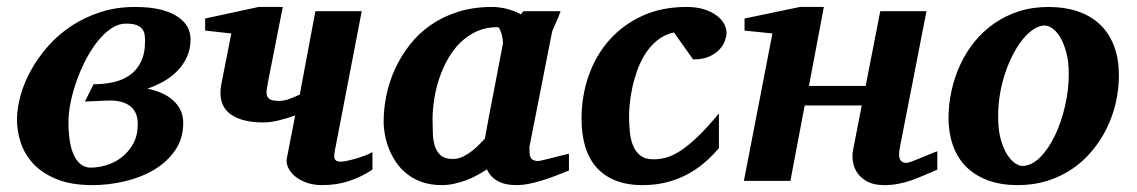

<svg xmlns="http://www.w3.org/2000/svg" viewBox="-20 -520 3268 552"><path d="M397 -401.9Q397 -411.1 395.8 -420.2Q394.5 -429.2 389.2 -436.3Q383.8 -443.4 372.8 -447.8Q361.8 -452.1 341.8 -452.1Q320.3 -452.1 300 -438.5Q279.8 -424.8 261.2 -401.9Q242.7 -378.9 227.3 -349.4Q211.9 -319.8 200.7 -288.6Q189.5 -257.3 183.1 -226.1Q176.8 -194.8 176.8 -168.9Q176.8 -140.1 180.4 -116.2Q184.1 -92.3 191.9 -75Q199.7 -57.6 211.9 -47.9Q224.1 -38.1 241.2 -38.1Q262.2 -38.1 285.9 -45.2Q309.6 -52.2 329.6 -67.6Q349.6 -83 362.8 -106.4Q376 -129.9 376 -163.1Q376 -198.2 354.7 -214.6Q333.5 -231 296.9 -231Q292.5 -231 284.4 -230.7Q276.4 -230.5 266.6 -230Q256.8 -229.5 245.6 -229Q234.4 -228.5 224.1 -228L249 -277.8Q278.8 -277.8 305.7 -283.7Q332.5 -289.6 352.8 -303.7Q373 -317.9 385 -341.8Q397 -365.7 397 -401.9ZM527.8 -407.2Q527.8 -379.4 517.6 -356.7Q507.3 -334 490.2 -316.4Q473.1 -298.8 450.7 -286.1Q428.2 -273.4 403.8 -265.1Q426.3 -260.7 445.3 -252.2Q464.4 -243.7 478 -231.2Q491.7 -218.8 499.3 -202.6Q506.8 -186.5 506.8 -167Q506.8 -121.6 483.6 -87.9Q460.4 -54.2 423.1 -32Q385.7 -9.8 339.1 1.2Q292.5 12.2 246.1 12.2Q185.1 12.2 143.6 -4.6Q102.1 -21.5 76.7 -48.3Q51.3 -75.2 40 -108.9Q28.8 -142.6 28.8 -175.8Q28.8 -208.5 39.1 -245.4Q49.3 -282.2 69.1 -318.1Q88.9 -354 117.9 -387Q147 -419.9 184.8 -445.1Q222.7 -470.2 268.6 -485.1Q314.5 -500 368.2 -500Q412.1 -500 442.4 -492.2Q472.7 -484.4 491.7 -471.4Q510.7 -458.5 519.3 -441.9Q527.8 -425.3 527.8 -407.2Z M1050.8 -32.2Q1017.1 -10.3 981.9 1Q946.8 12.2 905.8 12.2Q880.9 12.2 860.8 4.9Q840.8 -2.4 827.6 -13.7Q814.5 -24.9 808.3 -38.6Q802.2 -52.2 804.7 -64.9L828.6 -188Q805.2 -179.7 781.2 -173.8Q757.3 -168 736.8 -168Q669.9 -168 637.7 -195.8Q605.5 -223.6 616.7 -279.8L645 -423.8L569.8 -432.1V-466.8L723.6 -500H793L752 -292Q749 -276.4 747.1 -264.6Q745.1 -252.9 747.6 -245.1Q750 -237.3 758.1 -233.6Q766.1 -230 782.7 -230Q795.4 -230 808.6 -234.4Q821.8 -238.8 841.8 -248L886.7 -487.8H1020L942.9 -87.9Q939 -67.9 943.1 -61.5Q947.3 -55.2 960 -55.2Q964.8 -55.2 976.3 -57.4Q987.8 -59.6 1001.2 -63.5Q1014.6 -67.4 1028.1 -72.3Q1041.5 -77.1 1050.8 -83Z M1425.8 -394Q1426.3 -396 1425.5 -403.8Q1424.8 -411.6 1422.6 -420.2Q1420.4 -428.7 1417.2 -435.3Q1414.1 -441.9 1409.7 -441.9Q1377.4 -441.9 1351.3 -430.2Q1325.2 -418.5 1304.4 -398.4Q1283.7 -378.4 1268.6 -352.1Q1253.4 -325.7 1243.4 -296.1Q1233.4 -266.6 1228.5 -235.8Q1223.6 -205.1 1223.6 -176.8Q1223.6 -156.7 1224.4 -136.7Q1225.1 -116.7 1230.2 -100.1Q1235.4 -83.5 1247.3 -73.2Q1259.3 -63 1281.7 -63Q1297.9 -63 1312.3 -70.3Q1326.7 -77.6 1338.6 -87.2Q1350.6 -96.7 1359.6 -106.4Q1368.7 -116.2 1374 -121.1Q1377.4 -141.1 1379.6 -152.1Q1381.8 -163.1 1383.5 -173.1Q1385.3 -183.1 1387.7 -195.8Q1390.1 -208.5 1394.8 -232.2Q1399.4 -255.9 1406.7 -294.2Q1414.1 -332.5 1425.8 -394ZM1615.7 -29.8Q1598.6 -22.9 1579.8 -15.6Q1561 -8.3 1541.5 -2.2Q1522 3.9 1502.4 8.1Q1482.9 12.2 1463.9 12.2Q1432.1 12.2 1410.9 0.5Q1389.6 -11.2 1379.9 -33.2Q1366.7 -24.4 1351.6 -16.1Q1336.4 -7.8 1319.8 -1.7Q1303.2 4.4 1285.6 8.3Q1268.1 12.2 1250 12.2Q1219.2 12.2 1194.8 3.9Q1170.4 -4.4 1151.9 -18.6Q1133.3 -32.7 1120.4 -51.3Q1107.4 -69.8 1099.1 -90.1Q1090.8 -110.4 1086.9 -131.3Q1083 -152.3 1083 -170.9Q1083 -208 1091.1 -246.8Q1099.1 -285.6 1116 -322.3Q1132.8 -358.9 1158.2 -391.4Q1183.6 -423.8 1218.3 -448Q1252.9 -472.2 1297.1 -486.1Q1341.3 -500 1395 -500Q1417 -500 1438.7 -494.1Q1460.4 -488.3 1477.5 -479L1484.9 -487.8H1591.8Q1589.4 -480.5 1585.4 -471.2Q1581.5 -461.9 1577.6 -453.1Q1573.7 -444.3 1570.6 -437.3Q1567.4 -430.2 1566.9 -426.8L1502 -97.2Q1502 -85.9 1502.7 -78.1Q1503.4 -70.3 1506.3 -65.7Q1509.3 -61 1514.6 -59.1Q1520 -57.1 1528.8 -57.1Q1530.8 -57.1 1543.2 -60.1Q1555.7 -63 1570.6 -66.9Q1585.4 -70.8 1598.6 -74Q1611.8 -77.1 1615.7 -78.1Z M2068.8 -425.8Q2068.8 -417 2064.5 -403.8Q2060.1 -390.6 2049.1 -378.4Q2038.1 -366.2 2019.5 -357.7Q2001 -349.1 1972.7 -349.1L1917.5 -426.8Q1889.2 -420.4 1868.7 -403.3Q1848.1 -386.2 1834 -363.3Q1819.8 -340.3 1810.8 -314Q1801.8 -287.6 1796.9 -263.2Q1792 -238.8 1790.3 -219Q1788.6 -199.2 1788.6 -189Q1788.6 -166 1790.5 -143.3Q1792.5 -120.6 1799.6 -102.5Q1806.6 -84.5 1820.6 -73.2Q1834.5 -62 1858.9 -62Q1877.4 -62 1896.5 -67.4Q1915.5 -72.8 1937.7 -87.4Q1960 -102.1 1986.6 -127.7Q2013.2 -153.3 2046.9 -193.8V-94.2Q2026.4 -69.8 2002.9 -50.3Q1979.5 -30.8 1952.4 -16.8Q1925.3 -2.9 1894.3 4.6Q1863.3 12.2 1827.6 12.2Q1781.7 12.2 1748.5 -1.5Q1715.3 -15.1 1693.8 -40Q1672.4 -64.9 1662.1 -100.1Q1651.9 -135.3 1651.9 -178.2Q1651.9 -243.2 1672.1 -301.5Q1692.4 -359.9 1731.2 -404.1Q1770 -448.2 1825.9 -474.1Q1881.8 -500 1953.6 -500Q1983.4 -500 2005.1 -492.9Q2026.9 -485.8 2041 -474.9Q2055.2 -463.9 2062 -450.9Q2068.8 -438 2068.8 -425.8Z M2674.8 -32.2Q2654.8 -23.9 2636.5 -15.9Q2618.2 -7.8 2599.9 -1.5Q2581.5 4.9 2562.5 8.5Q2543.5 12.2 2521.5 12.2Q2494.6 12.2 2476.1 3.2Q2457.5 -5.9 2446.8 -20.3Q2436 -34.7 2432.6 -52.7Q2429.2 -70.8 2432.6 -88.9L2457.5 -216.8H2293.5L2252.4 0H2118.7L2200.7 -423.8L2120.6 -432.1V-466.8L2279.8 -500H2348.6L2305.7 -272.9H2468.8L2510.7 -487.8H2643.6L2567.4 -97.2Q2565.4 -88.4 2564.9 -80.1Q2564.5 -71.8 2566.2 -65.4Q2567.9 -59.1 2572.8 -55.4Q2577.6 -51.8 2586.4 -51.8Q2590.8 -51.8 2603.5 -56.6Q2616.2 -61.5 2630.6 -67.4Q2645 -73.2 2657.7 -78.6Q2670.4 -84 2674.8 -85Z M3052.7 -307.1Q3052.7 -343.8 3045.4 -370.1Q3038.1 -396.5 3027.6 -413.6Q3017.1 -430.7 3005.1 -438.7Q2993.2 -446.8 2983.9 -446.8Q2968.8 -446.8 2952.9 -436.8Q2937 -426.8 2922.1 -408.9Q2907.2 -391.1 2894 -366.5Q2880.9 -341.8 2870.8 -312.7Q2860.8 -283.7 2855.2 -251.2Q2849.6 -218.8 2849.6 -185.1Q2849.6 -146.5 2857.2 -119.4Q2864.7 -92.3 2875.7 -75.4Q2886.7 -58.6 2898.4 -50.8Q2910.2 -43 2918.9 -43Q2945.3 -43 2969.5 -66.9Q2993.7 -90.8 3012.2 -128.9Q3030.8 -167 3041.7 -213.9Q3052.7 -260.7 3052.7 -307.1ZM3196.8 -303.2Q3196.8 -263.7 3188 -225.1Q3179.2 -186.5 3162.1 -151.6Q3145 -116.7 3120.1 -86.7Q3095.2 -56.6 3063 -34.7Q3030.8 -12.7 2991.5 -0.2Q2952.1 12.2 2906.7 12.2Q2855.5 12.2 2817.9 -2.4Q2780.3 -17.1 2755.6 -42.7Q2731 -68.4 2719 -103.8Q2707 -139.2 2707 -181.2Q2707 -220.2 2715.6 -259Q2724.1 -297.9 2740.5 -333.5Q2756.8 -369.1 2781.2 -399.4Q2805.7 -429.7 2837.6 -452.1Q2869.6 -474.6 2908.9 -487.3Q2948.2 -500 2994.6 -500Q3040.5 -500 3077.9 -487.5Q3115.2 -475.1 3141.6 -450.4Q3168 -425.8 3182.4 -388.9Q3196.8 -352.1 3196.8 -303.2Z"/></svg>

Font: Charis SIL CyrE
Style: Bold Italic
Weight: 700
Italic angle: -11°
Foundry: SIL International
Version: Version 5.000